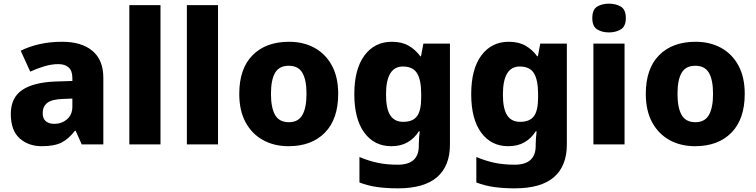

<svg xmlns="http://www.w3.org/2000/svg" viewBox="-20 -788 4129 1048"><path d="M319 -560Q426 -560 485 -510Q544 -460 544 -364V0H426L393 -74H389Q354 -29 315 -9.5Q276 10 208 10Q135 10 87 -33Q39 -76 39 -166Q39 -254 100 -296Q161 -338 281 -343L375 -346V-362Q375 -402 354.5 -420Q334 -438 299 -438Q262 -438 223 -426.5Q184 -415 145 -397L93 -511Q138 -534 195.5 -547Q253 -560 319 -560ZM324 -248Q262 -246 237.5 -226Q213 -206 213 -171Q213 -140 230.5 -126Q248 -112 276 -112Q317 -112 346 -137Q375 -162 375 -206V-250Z M856 0H686V-760H856Z M1170 0H1000V-760H1170Z M1826 -276Q1826 -138 1753.5 -64Q1681 10 1555 10Q1476 10 1415.5 -23.5Q1355 -57 1320.5 -120.5Q1286 -184 1286 -276Q1286 -413 1358.5 -486.5Q1431 -560 1558 -560Q1636 -560 1696.5 -527Q1757 -494 1791.5 -430.5Q1826 -367 1826 -276ZM1459 -276Q1459 -200 1481.5 -160.5Q1504 -121 1557 -121Q1608 -121 1630.5 -160.5Q1653 -200 1653 -276Q1653 -352 1630.5 -390.5Q1608 -429 1556 -429Q1504 -429 1481.5 -390.5Q1459 -352 1459 -276Z M2119 -560Q2173 -560 2210.5 -538.5Q2248 -517 2274 -481H2278L2291 -550H2436V1Q2436 118 2365.5 179Q2295 240 2152 240Q2090 240 2039.5 233Q1989 226 1942 208V69Q1992 90 2041 100.5Q2090 111 2151 111Q2266 111 2266 8V-2Q2266 -17 2267.5 -35Q2269 -53 2271 -71H2266Q2242 -33 2205 -11.5Q2168 10 2116 10Q2023 10 1968.5 -64Q1914 -138 1914 -274Q1914 -411 1969.5 -485.5Q2025 -560 2119 -560ZM2179 -425Q2087 -425 2087 -272Q2087 -195 2110 -159Q2133 -123 2181 -123Q2233 -123 2256 -153.5Q2279 -184 2279 -255V-275Q2279 -351 2256.5 -388Q2234 -425 2179 -425Z M2757 -560Q2811 -560 2848.5 -538.5Q2886 -517 2912 -481H2916L2929 -550H3074V1Q3074 118 3003.5 179Q2933 240 2790 240Q2728 240 2677.5 233Q2627 226 2580 208V69Q2630 90 2679 100.5Q2728 111 2789 111Q2904 111 2904 8V-2Q2904 -17 2905.5 -35Q2907 -53 2909 -71H2904Q2880 -33 2843 -11.5Q2806 10 2754 10Q2661 10 2606.5 -64Q2552 -138 2552 -274Q2552 -411 2607.5 -485.5Q2663 -560 2757 -560ZM2817 -425Q2725 -425 2725 -272Q2725 -195 2748 -159Q2771 -123 2819 -123Q2871 -123 2894 -153.5Q2917 -184 2917 -255V-275Q2917 -351 2894.5 -388Q2872 -425 2817 -425Z M3304 -768Q3341 -768 3368.5 -752Q3396 -736 3396 -689Q3396 -644 3368.5 -627.5Q3341 -611 3304 -611Q3266 -611 3239.5 -627.5Q3213 -644 3213 -689Q3213 -736 3239.5 -752Q3266 -768 3304 -768ZM3389 -550V0H3219V-550Z M4045 -276Q4045 -138 3972.5 -64Q3900 10 3774 10Q3695 10 3634.5 -23.5Q3574 -57 3539.5 -120.5Q3505 -184 3505 -276Q3505 -413 3577.5 -486.5Q3650 -560 3777 -560Q3855 -560 3915.5 -527Q3976 -494 4010.5 -430.5Q4045 -367 4045 -276ZM3678 -276Q3678 -200 3700.5 -160.5Q3723 -121 3776 -121Q3827 -121 3849.5 -160.5Q3872 -200 3872 -276Q3872 -352 3849.5 -390.5Q3827 -429 3775 -429Q3723 -429 3700.5 -390.5Q3678 -352 3678 -276Z"/></svg>

Font: Noto Kufi Arabic ExtraBold
Style: Regular
Weight: 800
Designer: Monotype Design Team, David Williams, Khaled Hosny
Foundry: Google LLC
Version: Version 2.109; ttfautohint (v1.8.4.7-5d5b)